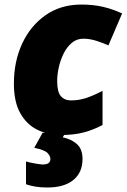

<svg xmlns="http://www.w3.org/2000/svg" viewBox="-20 -583 556 843"><path d="M247.1 9.8Q190.9 9.8 144 -13.2Q97.2 -36.1 69.1 -85.9Q41 -135.7 41 -215.8Q41 -313.5 77.6 -392.1Q114.3 -470.7 180.7 -516.8Q247.1 -563 336.9 -563Q388.7 -563 431.4 -553.2Q474.1 -543.5 516.1 -523.9L456.1 -383.8Q431.2 -395 402.1 -404.1Q373 -413.1 346.2 -413.1Q316.9 -413.1 295.2 -394.8Q273.4 -376.5 259.3 -347.7Q245.1 -318.8 238 -286.9Q231 -254.9 231 -228Q231 -179.2 247.3 -160.6Q263.7 -142.1 292 -142.1Q327.1 -142.1 360.1 -153.3Q393.1 -164.6 430.2 -184.1V-34.2Q391.1 -13.2 348.1 -1.7Q305.2 9.8 247.1 9.8ZM188 240.2Q158.2 240.2 135.3 236.3Q112.3 232.4 94.2 226.1V126Q110.8 130.9 135 135Q159.2 139.2 168 139.2Q201.2 139.2 201.2 115.2Q201.2 101.6 188.2 88.4Q175.3 75.2 130.4 65.9L167 0H267.1L255.4 20Q293.5 27.8 317.9 49.8Q342.3 71.8 342.3 115.2Q342.3 174.3 302 207.3Q261.7 240.2 188 240.2Z"/></svg>

Font: Open Sans ExtraBold
Style: Italic
Weight: 800
Italic angle: -12°
Designer: Monotype Design Team
Foundry: Monotype Imaging Inc.
Version: Version 3.000; ttfautohint (v1.8.4)